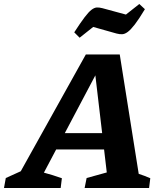

<svg xmlns="http://www.w3.org/2000/svg" viewBox="-65 -942 807 962"><path d="M630 -71Q645 -66 660 -60.5Q675 -55 688 -49L682 0H359L369 -50L470 -78L406 -622L440 -616L155 -77Q177 -71 200 -64Q223 -57 245 -49L239 0H-45L-36 -50L39 -84L365 -669H535ZM152 -193 190 -275H536L545 -193ZM334 -753 307 -780Q338 -828 358.5 -855Q379 -882 393.5 -893Q408 -904 420.5 -904.5Q433 -905 448 -901L566 -869L633 -922L661 -896Q631 -846 610.5 -819.5Q590 -793 575 -782Q560 -771 547 -770.5Q534 -770 519 -774L402 -807Z"/></svg>

Font: Piazzolla Thin ExtraBold
Style: Italic
Weight: 800
Italic angle: -11.3°
Version: Version 2.005